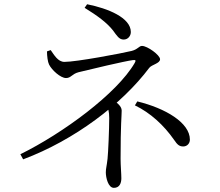

<svg xmlns="http://www.w3.org/2000/svg" viewBox="-20 -835 1040 909"><path d="M76.4 -104.8 89.6 -80.6C332.6 -171.7 557.7 -342.1 686.6 -513.8C698.2 -529.2 737.8 -534.5 737.8 -554.5C737.8 -574.1 677.8 -617.6 652.4 -617.6C637.8 -617.6 633.2 -601.4 602.9 -593.8C554.7 -582.1 341.7 -542 285 -542C253.8 -542 235.9 -575.8 220 -597.9L202.4 -591.7C202.6 -569.6 206 -541.7 212.2 -529.6C225 -503.3 266.6 -465.5 292.6 -465.5C316.5 -465.5 320.4 -484.9 352 -493.1C406.4 -506.6 572.2 -545.9 609.7 -550.6C622.7 -552.2 624.5 -548.8 617.5 -536.6C534.1 -392.5 277.6 -203.8 76.4 -104.8ZM519.2 54.4C546.8 54.4 554.5 30.7 554.5 9.2C554.5 -13.4 550.9 -51.4 550.9 -83.1C550.9 -247.5 556.1 -285.9 556.1 -311.5C556.1 -332.4 533.7 -349.7 507.5 -366.6L481.4 -339.7C492.3 -322.3 497.1 -308.9 497.1 -275.6C497.1 -225.1 492.3 -111.4 489.2 -83.6C485 -45.5 481 -38 481 -18.8C481 5.8 492.1 54.4 519.2 54.4ZM847.4 -141.6C865.6 -141.6 879 -155.6 879 -174.1C879 -254 763.4 -322.5 630 -354.9L618.7 -336.2C692.2 -300.7 755.3 -242.8 804.2 -172.8C819.3 -150.2 828.8 -141.6 847.4 -141.6ZM565.4 -647.7C586.4 -647.7 599.4 -665.5 599.4 -683.4C599.4 -751.4 490.9 -795.2 392.4 -814.9L380.6 -798C440.6 -760.9 484.7 -729.1 515.1 -690.8C533.4 -665.8 543.8 -647.7 565.4 -647.7Z"/></svg>

Font: Source Han Serif CN VF
Style: Regular
Weight: 250
Designer: Ryoko NISHIZUKA 西塚涼子 (kana & ideographs); Frank Grießhammer (Latin, Greek & Cyrillic); Wenlong ZHANG 张文龙 (bopomofo); San
Foundry: Adobe
Version: Version 2.002;hotconv 1.1.0;makeotfexe 2.6.0